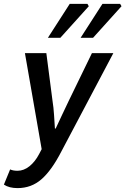

<svg xmlns="http://www.w3.org/2000/svg" viewBox="-68 -764 644 986"><path d="M22 202Q-21 202 -48 184L-16 106Q-1 113 22 113Q54 113 83 90Q112 67 133 27L146 2L60 -491H170L202 -244Q207 -213 209.5 -174.5Q212 -136 214 -104H218Q234 -137 251 -174.5Q268 -212 284 -244L404 -491H514L246 16Q197 111 145 156.5Q93 202 22 202ZM178 -570 290 -744H381L388 -732L242 -570ZM346 -570 458 -744H549L556 -732L410 -570Z"/></svg>

Font: Source Sans 3 Semibold
Style: Italic
Weight: 600
Italic angle: -11°
Designer: Paul D. Hunt
Foundry: Adobe
Version: Version 3.052;hotconv 1.1.0;makeotfexe 2.6.0